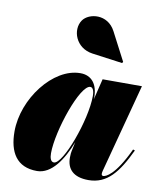

<svg xmlns="http://www.w3.org/2000/svg" viewBox="-84 -810 747 887"><g transform="rotate(10 289.5 -366.0)"><path d="M308 -569 450.5 -549.5 454.5 -555.5 385.5 -688C347 -761.5 260 -749.5 233 -710.5C200 -662.5 228.5 -580 308 -569ZM351.5 -371C351.5 -431 323.5 -470 269.5 -470C141.5 -470 16 -305.5 16 -152.5C16 -55 54 10 149.5 10C218 10 268 -66.5 301 -152L292 -110C290.5 -103 289 -93 289 -77.5C289 -24.5 319.5 10 391 10C478.5 10 527.5 -53 579 -162L570 -165C509.5 -34.5 466 -20.5 455 -20.5C450 -20.5 447 -24 447 -29C447 -33.5 447.5 -38 449 -43.5L559.5 -460H375L351 -362C351 -365.5 351.5 -368.5 351.5 -371ZM344 -376C344 -263 263 -42.5 220 -42.5C205 -42.5 199.5 -60 199.5 -82.5C199.5 -187.5 277.5 -415.5 325.5 -415.5C336.5 -415.5 344 -402.5 344 -376Z"/></g></svg>

Font: Bodoni* 24pt Fatface
Style: Italic
Weight: 900
Italic angle: -13°
Version: Version 2.3